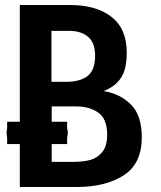

<svg xmlns="http://www.w3.org/2000/svg" viewBox="-20 -745 640 765"><path d="M59 -171H8.5V-194.5L6 -215.5L8.5 -236V-260H59V-725H259Q363.5 -725 424.2 -677.8Q485 -630.5 485 -536Q485 -469.5 462.2 -435Q439.5 -400.5 393 -382Q459 -371.5 502 -328.2Q545 -285 545 -198Q545 -92.5 472.5 -46.2Q400 0 287 0H59ZM407 -208Q407 -271 372 -296Q337 -321 283 -321H186V-260H247.5V-236L250.5 -215.5L247.5 -194.5V-171H186V-100H272Q310 -100 338.8 -107.5Q367.5 -115 387.2 -138.8Q407 -162.5 407 -208ZM359 -523Q359 -574 331.2 -598Q303.5 -622 256 -622H185V-419H244Q299 -419 329 -442.2Q359 -465.5 359 -523Z"/></svg>

Font: JuliaMono
Style: Bold
Weight: 700
Monospace: yes
Designer: cormullion
Foundry: corm
Version: Version 0.055; ttfautohint (v1.8.4)